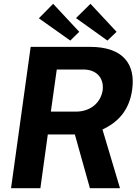

<svg xmlns="http://www.w3.org/2000/svg" viewBox="-20 -988 720 1008"><path d="M518 -308C592 -343 658 -401 674 -518C692 -649 629 -742 452 -742H141L38 0H192L231 -282H373L452 0H610ZM184 -892 349 -775 396 -821 259 -968ZM379 -893 544 -775 592 -821 455 -968ZM247 -402 278 -623H419C484 -623 527 -581 519 -514C509 -448 454 -402 379 -402Z"/></svg>

Font: Cheyenne Sans
Style: Bold Italic
Weight: 700
Italic angle: -8.13011°
Designer: The Public Sans project authors (U.S. Web Design System), Libre Franklin designed by Pablo Impallari and Rodrigo Fuenzal
Foundry: The Cheyenne Sans Project Authors
Version: Version 2.007